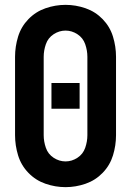

<svg xmlns="http://www.w3.org/2000/svg" viewBox="-20 -763 540 791"><path d="M250 8Q208 8 167.5 -6Q127 -20 97 -51Q67 -82 54.5 -123Q42 -164 42 -206V-529Q42 -571 54.5 -612Q67 -653 97 -684Q127 -715 167.5 -729Q208 -743 250 -743Q292 -743 332.5 -729Q373 -715 403 -684Q433 -653 445.5 -612Q458 -571 458 -529V-206Q458 -164 445.5 -123Q433 -82 403 -51Q373 -20 332.5 -6Q292 8 250 8ZM250 -98Q276 -98 299 -113Q322 -128 331 -154Q340 -180 340 -206V-529Q340 -555 331 -581Q322 -607 299 -622Q276 -637 250 -637Q224 -637 201 -622Q178 -607 169 -581Q160 -555 160 -529V-206Q160 -180 169 -154Q178 -128 201 -113Q224 -98 250 -98ZM192 -315V-421H308V-315Z"/></svg>

Font: Iosevka SS01
Style: Bold
Weight: 700
Monospace: yes
Designer: Belleve Invis
Foundry: Belleve Invis
Version: 2.3.3; ttfautohint (v1.8.3)